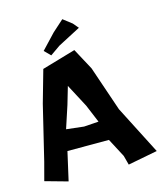

<svg xmlns="http://www.w3.org/2000/svg" viewBox="-129 -976 924 1087"><g transform="rotate(-15 333.0 -433.0)"><path d="M339.8 -880.9 273.4 -821.3 191.4 -734.4 226.6 -699.2 285.2 -740.2 418 -809.6 390.6 -841.8ZM242.2 -404.3 272.5 -507.8 343.8 -373 387.7 -267.6 301.8 -261.7 199.2 -273.4ZM3.9 -21.5 136.7 15.6 174.8 -152.3H418L475.6 -43L490.2 11.7L663.1 -21.5L517.6 -305.7L427.7 -569.3L360.4 -694.3L163.1 -636.7L109.4 -447.3L32.2 -127.9Z"/></g></svg>

Font: MaokenAssortedSans-Lite
Style: Lite
Weight: 400
Version: Version 1.400